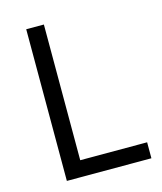

<svg xmlns="http://www.w3.org/2000/svg" viewBox="-108 -793 735 873"><g transform="rotate(-15 259.5 -357.0)"><path d="M496.1 0V-75.2H181.2V-713.9H98.1V0Z"/></g></svg>

Font: Samim
Style: Regular
Weight: 400
Foundry: DejaVu fonts team - Redesigned by Saber Rastikerdar
Version: Version 4.0.5